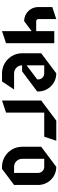

<svg xmlns="http://www.w3.org/2000/svg" viewBox="645 -1205 580 1910"><g transform="rotate(90 935.0 -250.0)"><path d="M290 20 410 -20V-500H290V-320H190C179 -320 170 -329 170 -340V-520L50 -480V-340C50 -262.7 112.7 -200 190 -200L290 -275Z M630 -400H710C743.1 -400 770 -373.1 770 -340V-330L630 -225ZM710 -520 510 -370V-180C510 -69.6 599.6 20 710 20H790L870 -100H710C665.8 -100 630 -135.8 630 -180H690L890 -330V-340C890 -439.4 809.4 -520 710 -520Z M980 20 1100 -20V-400H1340L1380 -520H1180L980 -370Z M1560 -400H1640C1673.1 -400 1700 -373.1 1700 -340V-100H1640C1595.8 -100 1560 -135.8 1560 -180ZM1640 -520 1440 -370V-180C1440 -69.6 1529.6 20 1640 20H1660L1820 -100V-340C1820 -439.4 1739.4 -520 1640 -520Z"/></g></svg>

Font: Abibas
Style: Medium
Weight: 500
Version: Version 0.3